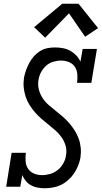

<svg xmlns="http://www.w3.org/2000/svg" viewBox="-20 -996 543 1024"><path d="M218 8Q199 8 180 4.5Q161 1 145 -8Q129 -17 117.5 -31Q106 -45 99 -62L88 0H13L42 -181H118Q115 -159 116.5 -136.5Q118 -114 129.5 -96.5Q141 -79 161 -70.5Q181 -62 204 -62Q204 -62 204 -62Q204 -62 204 -62Q226 -62 248 -68.5Q270 -75 288 -89.5Q306 -104 317.5 -124.5Q329 -145 332 -167Q337 -194 330 -218.5Q323 -243 309 -263Q295 -283 276.5 -299.5Q258 -316 239 -331Q220 -346 201.5 -362Q183 -378 167 -396.5Q151 -415 138 -435.5Q125 -456 117 -480Q109 -504 106.5 -529.5Q104 -555 108 -582Q112 -602 119 -621.5Q126 -641 136 -660Q146 -679 160.5 -695.5Q175 -712 193.5 -723.5Q212 -735 232.5 -739Q253 -743 273 -743Q295 -743 316 -739Q337 -735 355 -725Q373 -715 387 -700Q401 -685 409 -667L421 -735H497L467 -554H391Q394 -576 392.5 -598.5Q391 -621 380 -638.5Q369 -656 348.5 -664.5Q328 -673 306 -673Q285 -673 263.5 -666.5Q242 -660 225.5 -645Q209 -630 198.5 -610Q188 -590 185 -568Q181 -542 187.5 -517.5Q194 -493 207.5 -472.5Q221 -452 239.5 -436Q258 -420 277 -405Q296 -390 314.5 -374Q333 -358 349 -339.5Q365 -321 378 -300.5Q391 -280 399.5 -257Q408 -234 410.5 -208Q413 -182 409 -155Q405 -133 396.5 -112Q388 -91 375 -71.5Q362 -52 344 -36Q326 -20 305.5 -10Q285 0 262.5 4Q240 8 218 8ZM221 -795 162 -851 312 -976H399L503 -846L434 -800L348 -925Z"/></svg>

Font: Iosevka Curly Slab Oblique
Style: Regular
Weight: 400
Italic angle: -9°
Monospace: yes
Designer: Belleve Invis
Foundry: Belleve Invis
Version: Version 11.1.0; ttfautohint (v1.8.3)